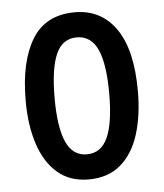

<svg xmlns="http://www.w3.org/2000/svg" viewBox="-45 -656 546 641"><g transform="rotate(-5 228.0 -336.0)"><path d="M416 -336Q416 -255 396.5 -192Q377 -129 335 -92.5Q293 -56 227 -56Q164 -56 122.5 -92Q81 -128 60.5 -191Q40 -254 40 -336Q40 -467 85.5 -541.5Q131 -616 229 -616Q317 -616 366.5 -545Q416 -474 416 -336ZM137 -336Q137 -238 159 -189Q181 -140 228 -140Q276 -140 298 -188.5Q320 -237 320 -336Q320 -435 298 -483.5Q276 -532 228 -532Q180 -532 158.5 -483.5Q137 -435 137 -336Z"/></g></svg>

Font: Noto Sans Malayalam UI ExtraCondensed Medium
Style: Regular
Weight: 500
Width: 2
Designer: Jelle Bosma - Monotype Design Team
Foundry: Monotype Imaging Inc.
Version: Version 2.104; ttfautohint (v1.8.4.7-5d5b)